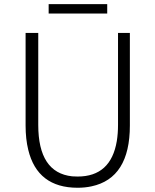

<svg xmlns="http://www.w3.org/2000/svg" viewBox="-20 -886 744 919"><path d="M351.6 12.7Q159.2 12.7 115.2 -168.9Q102.5 -220.7 102.5 -285.2V-728.5H163.1V-288.1Q163.1 -59.6 325.2 -42Q338.9 -41 351.6 -41Q510.7 -41 539.1 -210.9Q544.9 -247.1 544.9 -288.1V-728.5H601.6V-285.2Q601.6 -33.2 418 5.9Q386.7 12.7 351.6 12.7ZM212.9 -821.3V-866.2H493.2V-821.3Z"/></svg>

Font: Taipei Sans TC Beta Light
Style: Regular
Weight: 300
Designer: JT Foundry
Foundry: JT Foundry
Version: Version 1.000